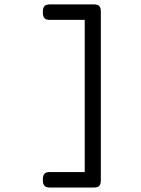

<svg xmlns="http://www.w3.org/2000/svg" viewBox="-20 -690 640 873"><path d="M438.5 -636.7V129.4Q438.5 147.5 431.4 155Q424.3 162.6 407.7 162.6H365.2H205.6Q189 162.6 181.9 154.5Q174.8 146.5 174.8 127.4Q174.8 108.4 181.9 100.3Q189 92.3 205.6 92.3H365.2V-599.6H205.6Q189 -599.6 181.9 -607.7Q174.8 -615.7 174.8 -634.8Q174.8 -653.8 181.9 -661.9Q189 -669.9 205.6 -669.9H377.4H407.7Q424.3 -669.9 431.4 -662.4Q438.5 -654.8 438.5 -636.7Z"/></svg>

Font: Courier Prime Code
Style: Regular
Weight: 400
Designer: Alan Dague-Greene
Foundry: Quote-Unquote Apps
Version: Version 3.0318